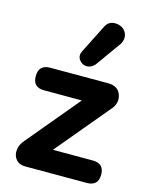

<svg xmlns="http://www.w3.org/2000/svg" viewBox="-117 -852 714 926"><g transform="rotate(15 240.0 -389.5)"><path d="M394 -692 301 -562Q283 -543 260.5 -543.5Q238 -544 224 -563.5Q210 -583 222 -607L293 -748Q309 -781 344.5 -779Q380 -777 395.5 -750.5Q411 -724 394 -692ZM408 0H100Q70 0 54 -19.5Q38 -39 41 -67Q44 -95 66 -119L282 -378H94Q37 -378 37 -434Q37 -491 94 -491H383Q434 -491 447.5 -450Q461 -409 427 -373L209 -112H408Q465 -112 465 -56Q465 0 408 0Z"/></g></svg>

Font: Nunito ExtraBold
Style: Regular
Weight: 800
Designer: Vernon Adams
Foundry: Vernon Adams
Version: Version 3.602